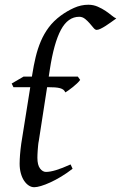

<svg xmlns="http://www.w3.org/2000/svg" viewBox="-20 -762 506 802"><path d="M314.9 -428.2Q310.1 -421.4 301.5 -413.3Q293 -405.3 283.7 -397.9Q274.4 -390.6 265.9 -384.5Q257.3 -378.4 252.9 -376Q250 -382.8 244.9 -387Q239.7 -391.1 231 -393.6Q222.2 -396 209.2 -397Q196.3 -397.9 178.2 -397.9H176.8L142.1 -173.8Q140.1 -164.6 139.2 -154.1Q138.2 -143.6 137.5 -134Q136.7 -124.5 136.5 -116.2Q136.2 -107.9 136.2 -103Q136.2 -72.8 147.2 -58.3Q158.2 -43.9 171.9 -43.9Q189 -43.9 213.6 -51.3Q238.3 -58.6 274.9 -75.2L283.2 -57.1Q259.3 -38.6 235.4 -24.2Q211.4 -9.8 189.9 0Q168.5 9.8 151.1 14.9Q133.8 20 123 20Q110.8 20 99.9 12.7Q88.9 5.4 80.3 -7.6Q71.8 -20.5 66.9 -38.6Q62 -56.6 62 -78.1Q62 -87.4 62.5 -96.7Q63 -106 63.7 -116Q64.5 -126 65.7 -137.2Q66.9 -148.4 68.8 -162.1L106.4 -397.9H36.1L28.8 -413.1L78.1 -441.9H113.3L114.7 -450.7Q120.6 -488.8 128.9 -523.4Q137.2 -558.1 150.4 -589.4Q163.6 -620.6 183.6 -647.5Q203.6 -674.3 233.9 -696.8Q259.8 -715.8 289.1 -729Q318.4 -742.2 349.1 -742.2Q370.1 -742.2 388.4 -734.1Q406.7 -726.1 421.4 -716.1Q436 -706.1 447.3 -696.8Q458.5 -687.5 465.8 -685.1Q455.6 -677.7 443.8 -669.2Q432.1 -660.6 420.9 -653.6Q409.7 -646.5 399.9 -641.8Q390.1 -637.2 383.8 -637.2Q377.4 -637.2 370.4 -645.8Q363.3 -654.3 354.5 -664.6Q345.7 -674.8 335 -683.3Q324.2 -691.9 311 -691.9Q263.7 -691.9 234.4 -637.2Q205.1 -582.5 188 -470.7L183.6 -441.9H305.2L314.9 -428.2Z"/></svg>

Font: GentiumAlt
Style: Italic
Weight: 400
Italic angle: -7°
Designer: J. Victor Gaultney
Version: Version 1.02; 2005; OFL release